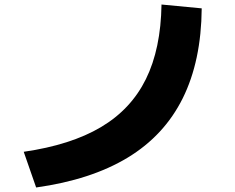

<svg xmlns="http://www.w3.org/2000/svg" viewBox="-20 -785 1040 850"><path d="M85 -113Q293 -143 426.5 -222Q560 -301 626 -435Q692 -569 695 -765L873 -748Q871 -515 789 -350Q707 -185 545 -87Q383 11 140 45Z"/></svg>

Font: M PLUS 1 ExtraBold
Style: Regular
Weight: 800
Designer: Coji Morishita
Foundry: UNDERFOREST DESIGN
Version: Version 1.001